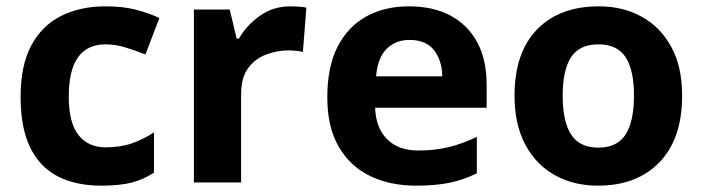

<svg xmlns="http://www.w3.org/2000/svg" viewBox="-20 -576 2218 606"><path d="M300 10Q219 10 162 -19.5Q105 -49 75 -111Q45 -173 45 -270Q45 -370 79 -433Q113 -496 173.5 -526Q234 -556 313 -556Q369 -556 410.5 -545Q452 -534 483 -519L439 -404Q404 -418 373.5 -427Q343 -436 313 -436Q197 -436 197 -271Q197 -189 227.5 -150Q258 -111 313 -111Q360 -111 396 -123.5Q432 -136 466 -158V-31Q432 -9 394.5 0.5Q357 10 300 10Z M897 -556Q908 -556 923 -555Q938 -554 947 -552L936 -412Q929 -414 915.5 -415.5Q902 -417 892 -417Q854 -417 819 -403.5Q784 -390 762.5 -360Q741 -330 741 -278V0H592V-546H705L727 -454H734Q758 -496 800 -526Q842 -556 897 -556Z M1271 -556Q1347 -556 1401.5 -527Q1456 -498 1486 -443Q1516 -388 1516 -308V-236H1164Q1166 -173 1201.5 -137Q1237 -101 1300 -101Q1353 -101 1396 -111.5Q1439 -122 1485 -144V-29Q1445 -9 1400.5 0.5Q1356 10 1293 10Q1211 10 1148 -20.5Q1085 -51 1049 -113Q1013 -175 1013 -269Q1013 -365 1045.5 -428.5Q1078 -492 1136 -524Q1194 -556 1271 -556ZM1272 -450Q1229 -450 1200.5 -422Q1172 -394 1167 -335H1376Q1375 -385 1350 -417.5Q1325 -450 1272 -450Z M2133 -274Q2133 -138 2061.5 -64Q1990 10 1867 10Q1791 10 1731.5 -23Q1672 -56 1638 -119.5Q1604 -183 1604 -274Q1604 -410 1675 -483Q1746 -556 1870 -556Q1947 -556 2006 -523Q2065 -490 2099 -427.5Q2133 -365 2133 -274ZM1756 -274Q1756 -193 1782.5 -151.5Q1809 -110 1869 -110Q1928 -110 1954.5 -151.5Q1981 -193 1981 -274Q1981 -355 1954.5 -395.5Q1928 -436 1869 -436Q1809 -436 1782.5 -395.5Q1756 -355 1756 -274Z"/></svg>

Font: Noto Sans Sora Sompeng
Style: Bold
Weight: 700
Designer: Monotype Design Team. David Williams.
Foundry: Monotype Imaging Inc.
Version: Version 2.101